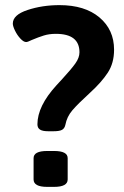

<svg xmlns="http://www.w3.org/2000/svg" viewBox="-20 -727 485 749"><path d="M126 -242Q126 -313 200 -394L223 -419Q258 -457 274 -479.5Q290 -502 290 -523Q290 -595 198 -595Q172 -595 151 -588.5Q130 -582 104 -571Q88 -563 82 -563Q72 -563 59.5 -576.5Q47 -590 38.5 -607.5Q30 -625 30 -635Q30 -669 87.5 -688Q145 -707 212 -707Q311 -707 368 -659Q425 -611 425 -533Q425 -481 400.5 -443.5Q376 -406 331 -365Q284 -322 262.5 -297Q241 -272 235 -240Q232 -226 222 -220.5Q212 -215 189 -215H168Q146 -215 136 -221.5Q126 -228 126 -242ZM111 -27V-110Q111 -138 164 -138H191Q244 -138 244 -110V-27Q244 2 191 2H164Q111 2 111 -27Z"/></svg>

Font: Asap-SemiBold
Style: Regular
Weight: 600
Designer: Pablo Cosgaya
Foundry: Omnibus-Type
Version: Version 2.000; ttfautohint (v1.8)